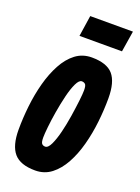

<svg xmlns="http://www.w3.org/2000/svg" viewBox="-141 -789 630 862"><g transform="rotate(20 174.0 -358.0)"><path d="M140 10Q69 10 38.5 -25.5Q8 -61 8 -137Q8 -192 14.5 -250.5Q21 -309 35.5 -363Q50 -417 73.5 -460.5Q97 -504 130 -529Q163 -554 207 -554Q279 -554 309 -519Q339 -484 339 -407Q339 -352 332.5 -293.5Q326 -235 311.5 -181Q297 -127 273.5 -84Q250 -41 217 -15.5Q184 10 140 10ZM146 -106Q160 -106 172 -131.5Q184 -157 193.5 -195.5Q203 -234 209.5 -276Q216 -318 220 -352.5Q224 -387 224 -403Q224 -426 217.5 -432Q211 -438 201 -438Q188 -438 176 -413Q164 -388 154.5 -349Q145 -310 138 -268Q131 -226 127.5 -192Q124 -158 124 -142Q124 -119 130 -112.5Q136 -106 146 -106ZM121 -626 136 -726H340L324 -626Z"/></g></svg>

Font: Georama ExtraCondensed
Style: Bold Italic
Weight: 700
Width: 2
Italic angle: -9°
Designer: Jean-Baptiste Levee
Foundry: Production Type
Version: Version 1.000